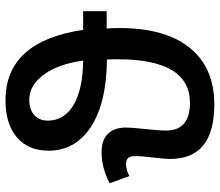

<svg xmlns="http://www.w3.org/2000/svg" viewBox="-72 -738 820 717"><g transform="rotate(-90 338.5 -380.0)"><path d="M654.8 -392.1H589.8Q591.8 -376 591.8 -344.2Q591.8 -173.3 517.6 -81.5Q443.8 9.8 306.2 9.8Q103 9.8 103 -154.8Q103 -178.7 112.3 -256.3L113.8 -283.2Q113.8 -304.2 106.4 -312Q99.1 -319.8 84 -319.8Q60.5 -319.8 39.1 -307.1L12.2 -380.9Q68.4 -411.1 128.9 -411.1Q174.3 -411.1 197.3 -387Q220.2 -362.8 220.2 -320.8Q220.2 -300.3 214.8 -249Q209 -200.2 209 -168.9Q209 -125.5 235.4 -103.3Q261.7 -81.1 312 -81.1Q475.1 -81.1 475.1 -350.1V-370.6L474.1 -391.1Q312 -392.6 222.9 -450.9Q133.8 -509.3 133.8 -608.9Q133.8 -685.1 183.6 -727.5Q233.4 -770 321.8 -770Q542 -770 585 -480H654.8ZM470.2 -480Q457.5 -573.2 418 -626.5Q378.4 -681.2 324.2 -681.2Q287.6 -681.2 266.8 -662.6Q246.1 -644 246.1 -611.8Q246.1 -550.3 305.7 -515.1Q364.7 -481 470.2 -480Z"/></g></svg>

Font: Open Sans
Style: SemiBold
Weight: 600
Foundry: Ascender Corporation
Version: Version 1.10